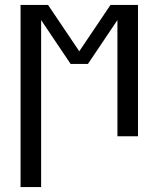

<svg xmlns="http://www.w3.org/2000/svg" viewBox="-20 -550 640 775"><path d="M63 205V-530H174L300 -343L426 -530H537V0H454V-469L335 -292H265L146 -469V205Z"/></svg>

Font: Iosevka Curly Extended
Style: Regular
Weight: 400
Width: 7
Monospace: yes
Designer: Belleve Invis
Foundry: Belleve Invis
Version: Version 11.1.0; ttfautohint (v1.8.3)